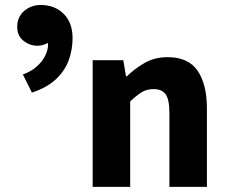

<svg xmlns="http://www.w3.org/2000/svg" viewBox="-20 -732 891 752"><path d="M105 -369.3 69.5 -440.5Q102.8 -452.2 124.8 -472.2Q146.8 -492.2 157.5 -514.7Q168.2 -537.3 168.2 -556.2Q168.2 -563.1 167.3 -568.3Q166.5 -573.4 164.5 -578.3H186.6Q177.5 -567.7 160.3 -560.3Q143.1 -552.8 126.2 -552.8Q97.1 -552.8 72.2 -572.1Q47.4 -591.4 47.4 -626.8Q47.4 -665.7 74.7 -689.1Q102 -712.5 139.1 -712.5Q194.7 -712.5 229.5 -677.7Q264.2 -643 264.2 -582.8Q264.2 -536.9 249 -495.5Q233.7 -454.2 199 -421.6Q164.3 -389.1 105 -369.3ZM343 0V-496.1H462.9L473.5 -433.3H477.2Q508.6 -464 547.3 -486Q585.9 -508.1 636.6 -508.1Q718 -508.1 754.2 -454.6Q790.4 -401 790.4 -308V0H643.5V-289.1Q643.5 -342.6 628.7 -362.8Q613.9 -383 581.8 -383Q554.2 -383 534.4 -370.5Q514.6 -358 489.9 -334.7V0Z"/></svg>

Font: Mada
Style: Regular
Weight: 400
Designer: Khaled Hosny
Version: Version 1.5